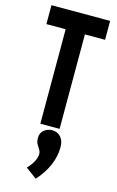

<svg xmlns="http://www.w3.org/2000/svg" viewBox="-137 -678 623 1021"><g transform="rotate(15 175.0 -167.5)"><path d="M119 0V-520H13V-624H336V-520H225V0ZM171 289 110 244Q155 196 155 157Q155 144 147.5 133Q140 122 133 109Q126 96 126 76Q126 48 145.5 32.5Q165 17 189 17Q218 17 236.5 37Q255 57 255 94Q255 143 234 192.5Q213 242 171 289Z"/></g></svg>

Font: Inconsolata ExtraCondensed Black
Style: Regular
Weight: 900
Width: 2
Monospace: yes
Designer: Raph Levien, Cyreal, Brenton Simpson
Foundry: Raph Levien, Cyreal, Google
Version: Version 3.001; ttfautohint (v1.8.2.53-6de2)